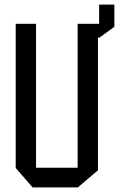

<svg xmlns="http://www.w3.org/2000/svg" viewBox="-20 -811 531 831"><path d="M316 0V-708H404V-74L317 0ZM121 0 48 -84V-85H316V0ZM48 -85V-708H136V-85ZM409 -648V-791H475V-695L410 -648ZM384 -648 316 -707V-708H409V-648Z"/></svg>

Font: Foldit
Style: Regular
Weight: 400
Version: Version 1.003